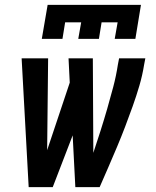

<svg xmlns="http://www.w3.org/2000/svg" viewBox="-20 -770 640 790"><path d="M98 0 69 -530H178L174 -152L267 -430L262 -530H362L364 -141Q379 -186 393.5 -231.5Q408 -277 421 -322Q434 -367 446 -412.5Q458 -458 465 -504L470 -530H578L573 -504Q566 -460 553.5 -417.5Q541 -375 526 -333Q511 -291 495 -249Q479 -207 461.5 -165.5Q444 -124 426 -82.5Q408 -41 390 0H290L279 -213L197 0ZM152 -610 176 -750H560L537 -610H452L464 -678H398L387 -610H302L314 -678H248L237 -610Z"/></svg>

Font: Iosevka Curly SmBdExObl
Style: Regular
Weight: 600
Width: 7
Italic angle: -9°
Monospace: yes
Designer: Belleve Invis
Foundry: Belleve Invis
Version: Version 11.1.0; ttfautohint (v1.8.3)